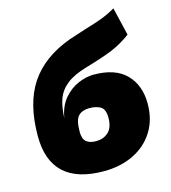

<svg xmlns="http://www.w3.org/2000/svg" viewBox="-113 -851 849 952"><g transform="rotate(-15 311.0 -375.0)"><path d="M599 -259Q599 -177 561 -116.5Q523 -56 456 -23.5Q389 9 304 9Q31 9 31 -244Q31 -411 99 -513Q167 -615 309 -667L398 -696Q453 -712 488 -725.5Q523 -739 557 -759L591 -615Q544 -580 494 -559Q444 -538 351 -511Q286 -492 249.5 -463.5Q213 -435 198 -395Q183 -355 181 -296Q191 -356 223.5 -394Q256 -432 297.5 -449.5Q339 -467 376 -467Q488 -467 543.5 -410Q599 -353 599 -259ZM393 -242Q393 -285 371 -298.5Q349 -312 313 -312Q277 -312 257 -292Q237 -272 237 -210Q237 -175 254 -160Q271 -145 305 -145Q342 -145 367.5 -168Q393 -191 393 -242Z"/></g></svg>

Font: Nunito Sans Heavy Heavy
Style: Italic
Weight: 400
Italic angle: -4.541°
Designer: Vernon Adams
Foundry: Vernon Adams
Version: Version 2.002